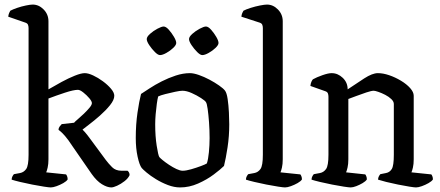

<svg xmlns="http://www.w3.org/2000/svg" viewBox="-20 -820 1924 840"><path d="M202 0Q195 0 172 -3.5Q149 -7 121 -12.5Q93 -18 68 -24Q43 -30 31 -34Q31 -42 34.5 -48.5Q38 -55 41 -58L68 -63Q84 -66 94.5 -80.5Q105 -95 105 -143V-697Q105 -705 102.5 -711.5Q100 -718 91 -721L16 -747Q17 -756 20 -763Q23 -770 25 -773Q36 -779 55 -785.5Q74 -792 93.5 -796Q113 -800 123 -800Q150 -800 171 -778.5Q192 -757 192 -727V-429Q219 -445 249.5 -461.5Q280 -478 307.5 -489Q335 -500 351 -500Q366 -500 387.5 -490Q409 -480 430 -464.5Q451 -449 465.5 -432Q480 -415 480 -401Q480 -383 461.5 -360Q443 -337 417.5 -314.5Q392 -292 370 -275.5Q348 -259 341 -253Q344 -250 351.5 -242Q359 -234 378 -208L443 -120Q455 -104 470.5 -88.5Q486 -73 512 -73H538Q541 -71 544 -66Q547 -61 547 -54Q541 -40 525 -27.5Q509 -15 492.5 -7.5Q476 0 467 0Q449 0 426 -14Q403 -28 381 -59L298 -179Q277 -211 264.5 -225Q252 -239 246 -244Q240 -249 236 -252Q236 -260 241 -266.5Q246 -273 250 -277L304 -283Q308 -288 320.5 -298.5Q333 -309 347 -322.5Q361 -336 371.5 -348.5Q382 -361 382 -369Q382 -377 370.5 -390.5Q359 -404 344.5 -415.5Q330 -427 321 -427Q302 -427 264 -414.5Q226 -402 192 -389V-123Q192 -102 188.5 -87Q185 -72 182 -66L269 -57Q271 -55 273.5 -49Q276 -43 276 -35Q271 -27 257 -19Q243 -11 227.5 -5.5Q212 0 202 0Z M768 0Q742 0 714.5 -10.5Q687 -21 662.5 -36Q638 -51 621.5 -65Q605 -79 600 -85Q590 -98 582 -134.5Q574 -171 574 -216Q574 -276 581.5 -327Q589 -378 597 -409Q611 -418 634.5 -433.5Q658 -449 687.5 -464Q717 -479 749 -489.5Q781 -500 811 -500Q827 -500 850 -492Q873 -484 896.5 -471.5Q920 -459 938.5 -446Q957 -433 964 -424Q972 -414 976 -386.5Q980 -359 981.5 -328Q983 -297 983 -276Q983 -224 975.5 -175Q968 -126 960 -94Q945 -79 915 -56.5Q885 -34 846.5 -17Q808 0 768 0ZM779 -73Q794 -73 816.5 -79.5Q839 -86 859 -93.5Q879 -101 885 -105Q891 -123 894 -154.5Q897 -186 897 -216Q897 -251 894.5 -285Q892 -319 888.5 -343.5Q885 -368 881 -373Q878 -379 859.5 -391Q841 -403 818.5 -413Q796 -423 778 -423Q768 -423 746.5 -418.5Q725 -414 703.5 -408.5Q682 -403 672 -398Q669 -387 666 -365.5Q663 -344 661 -320Q659 -296 659 -276Q659 -224 665.5 -182.5Q672 -141 677 -133Q680 -129 691.5 -119.5Q703 -110 719.5 -99Q736 -88 752 -80.5Q768 -73 779 -73ZM865 -579Q856 -579 842.5 -592.5Q829 -606 818 -622.5Q807 -639 807 -649Q807 -659 821.5 -672Q836 -685 854 -694.5Q872 -704 881 -704Q891 -704 903.5 -690Q916 -676 926 -659Q936 -642 936 -632Q936 -623 923 -610.5Q910 -598 893 -588.5Q876 -579 865 -579ZM680 -579Q671 -579 657.5 -592.5Q644 -606 633 -622.5Q622 -639 622 -649Q622 -659 636.5 -672Q651 -685 669 -694.5Q687 -704 696 -704Q706 -704 718.5 -690Q731 -676 741 -659Q751 -642 751 -632Q751 -623 738 -610.5Q725 -598 708 -588.5Q691 -579 680 -579Z M1227 0Q1220 0 1197 -3.5Q1174 -7 1146 -12.5Q1118 -18 1093 -24Q1068 -30 1056 -34Q1056 -42 1059.5 -48.5Q1063 -55 1066 -58L1093 -63Q1109 -66 1119.5 -80.5Q1130 -95 1130 -143V-697Q1130 -705 1127.5 -711.5Q1125 -718 1116 -721L1036 -747Q1037 -756 1040 -763Q1043 -770 1045 -773Q1056 -779 1076.5 -785.5Q1097 -792 1117.5 -796Q1138 -800 1148 -800Q1175 -800 1196 -778.5Q1217 -757 1217 -727V-123Q1217 -102 1213.5 -87Q1210 -72 1207 -66L1294 -57Q1296 -55 1298.5 -49Q1301 -43 1301 -35Q1296 -27 1282 -19Q1268 -11 1252.5 -5.5Q1237 0 1227 0Z M1514 0Q1507 0 1484 -3.5Q1461 -7 1433 -12.5Q1405 -18 1380 -24Q1355 -30 1343 -34Q1343 -42 1346.5 -48.5Q1350 -55 1353 -58L1380 -63Q1396 -66 1406.5 -80.5Q1417 -95 1417 -143V-397Q1417 -405 1414.5 -411.5Q1412 -418 1403 -421L1338 -444Q1339 -455 1342.5 -462.5Q1346 -470 1349 -473Q1365 -482 1390.5 -491Q1416 -500 1431 -500Q1458 -500 1479.5 -479.5Q1501 -459 1501 -429Q1538 -454 1573.5 -477Q1609 -500 1633 -500Q1656 -500 1682.5 -491Q1709 -482 1734 -467Q1759 -452 1774.5 -434.5Q1790 -417 1790 -401V-123Q1790 -102 1786.5 -87Q1783 -72 1780 -66L1867 -57Q1869 -55 1871.5 -49Q1874 -43 1874 -35Q1869 -27 1855 -19Q1841 -11 1825.5 -5.5Q1810 0 1800 0Q1793 0 1771 -3.5Q1749 -7 1721.5 -12.5Q1694 -18 1670 -24Q1646 -30 1634 -34Q1634 -42 1637.5 -48.5Q1641 -55 1644 -58L1669 -63Q1685 -66 1694 -80.5Q1703 -95 1703 -143V-365Q1703 -376 1692 -386.5Q1681 -397 1665.5 -405Q1650 -413 1635.5 -418Q1621 -423 1615 -423Q1605 -423 1582.5 -415.5Q1560 -408 1537.5 -399.5Q1515 -391 1504 -387V-123Q1504 -102 1500.5 -87Q1497 -72 1494 -66L1578 -57Q1580 -55 1582.5 -49Q1585 -43 1585 -35Q1580 -27 1566.5 -19Q1553 -11 1538.5 -5.5Q1524 0 1514 0Z"/></svg>

Font: Texturina 72pt Medium
Style: Regular
Weight: 500
Designer: Guillermo Torres Carreño
Foundry: Omnibus-Type
Version: Version 1.002; ttfautohint (v1.8.3)